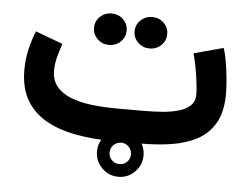

<svg xmlns="http://www.w3.org/2000/svg" viewBox="-48 -567 991 767"><g transform="rotate(5 447.5 -184.0)"><path d="M530.7 0Q596 0 654.1 -9Q712.3 -18.1 757 -42.2Q801.7 -66.4 827.2 -111.4Q852.6 -156.4 852.6 -228.4Q852.6 -251.7 849.6 -284.9Q846.6 -318.1 841 -351.7Q835.5 -385.3 827.5 -409.4L709.3 -377.7Q722.4 -328.1 728.5 -282.3Q734.7 -236.5 734.7 -214.2Q734.7 -186.7 717.2 -170Q699.7 -153.3 670.3 -145Q640.8 -136.6 604.9 -133.9Q568.9 -131.2 531.9 -131.2H427.4Q370.5 -131.2 321.9 -137Q273.3 -142.9 237.1 -157.4Q200.9 -171.9 180.5 -197.1Q160.1 -222.3 160.1 -261.3Q160.1 -287.9 168 -317.2Q176 -346.4 184.1 -369.2L74.7 -410.1Q60.5 -375.7 51.1 -335.8Q41.7 -296 41.7 -253.7Q41.7 -181.9 69.5 -133.3Q97.4 -84.6 148.6 -55.3Q199.9 -26 270.7 -13Q341.4 0 427.4 0ZM467 -444.7Q467 -418.4 486.2 -400Q505.3 -381.5 532.4 -381.5Q560 -381.5 579 -399.9Q597.9 -418.3 597.9 -444.7Q597.9 -471.2 579.1 -489.4Q560.2 -507.6 532.5 -507.6Q505.4 -507.6 486.2 -489.3Q467 -471 467 -444.7ZM304.3 -444.7Q304.3 -418.4 323.4 -400Q342.5 -381.5 369.6 -381.5Q397.3 -381.5 416.2 -399.9Q435.2 -418.3 435.2 -444.7Q435.2 -471.2 416.3 -489.4Q397.4 -507.6 369.7 -507.6Q342.6 -507.6 323.4 -489.3Q304.3 -471 304.3 -444.7ZM409.7 46.4Q409.7 28.5 422.3 15.9Q434.9 3.3 452.8 3.3Q470.7 3.3 483 15.8Q495.4 28.3 495.4 46.4Q495.4 64.6 483.1 76.8Q470.9 89 452.7 89Q434.6 89 422.2 76.6Q409.7 64.3 409.7 46.4ZM359.2 46.4Q359.2 84.8 386.7 112.4Q414.3 140 452.8 140Q491.2 140 518.6 112.4Q545.9 84.9 545.9 46.4Q545.9 8 518.6 -19.4Q491.3 -46.8 452.8 -46.8Q414.4 -46.8 386.8 -19.4Q359.2 7.9 359.2 46.4Z"/></g></svg>

Font: Vazirmatn RD NL
Style: Regular
Weight: 400
Designer: Saber Rastikerdar
Foundry: Saber Rastikerdar
Version: Version 32.101